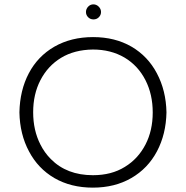

<svg xmlns="http://www.w3.org/2000/svg" viewBox="-20 -864 852 880"><path d="M647 -496Q613 -563 551 -600Q488 -637 406 -637Q321 -636 260 -599Q199 -562 165 -496Q132 -432 132 -349.5Q132 -267 165 -202Q184 -164 213 -135Q286 -61 406 -61Q491 -61 552 -99Q613 -136 647 -202Q680 -266 680 -348.5Q680 -431 647 -496ZM583 -650Q658 -606 699 -528Q741 -449 743 -349Q741 -249 699.5 -170.5Q658 -92 582 -48Q506 -4 405.5 -4Q305 -4 229 -48Q154 -92 113 -170Q71 -248 69 -349Q71 -450 112 -528Q153 -606 229 -650Q306 -694 406.5 -694Q507 -694 583 -650ZM408 -844Q422 -844 432.5 -833.5Q443 -823 443 -809Q443 -795 433 -785Q423 -775 408.5 -775Q394 -775 384 -785Q374 -795 374 -809Q374 -823 384 -833.5Q394 -844 408 -844Z"/></svg>

Font: Kurewa Gothic CJK TC Regular
Style: Regular
Weight: 400
Designer: Max Yao
Foundry: Max-Everyday
Version: Version 1.071; ttfautohint (v1.8.3)